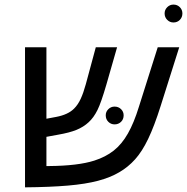

<svg xmlns="http://www.w3.org/2000/svg" viewBox="-20 -803 807 828"><path d="M494.1 -60.1Q456.1 -37.6 402.8 -23.4Q349.6 -9.3 273.2 -2.7Q196.8 3.9 87.9 4.9V-599.1H180.2V-291L222.2 -298.8Q273.9 -308.6 299.8 -335Q316.4 -351.6 328.1 -377Q339.8 -402.3 350.1 -439.9L393.1 -599.1H484.9L439 -439Q416 -359.9 400.4 -328.6Q392.1 -312 382.6 -298.8Q373 -285.6 362.3 -275.9Q340.3 -255.4 309.8 -242.9Q279.3 -230.5 231 -222.2L180.2 -212.9V-86.9H190.9Q316.4 -87.9 386.7 -110.4Q435.5 -126 470.5 -153.6Q505.4 -181.2 531.5 -227.1Q557.6 -272.9 579.1 -342.8L660.2 -599.1H752.9L672.9 -346.2Q645.5 -259.3 619.1 -204.3Q592.8 -149.4 562.7 -116Q532.7 -82.5 494.1 -60.1ZM436 -305.7Q436 -321.3 447.3 -332.3Q458.5 -343.3 474.1 -343.3Q490.7 -343.3 502 -332.3Q513.2 -321.3 513.2 -305.7Q513.2 -288.6 502 -277.6Q490.7 -266.6 474.1 -266.6Q458.5 -266.6 447.3 -277.6Q436 -288.6 436 -305.7ZM689.9 -745.1Q689.9 -760.7 701.2 -772Q712.4 -783.2 728 -783.2Q744.6 -783.2 755.6 -772Q766.6 -760.7 766.6 -745.1Q766.6 -728.5 755.6 -717.3Q744.6 -706.1 728 -706.1Q712.4 -706.1 701.2 -717.3Q689.9 -728.5 689.9 -745.1Z"/></svg>

Font: Arimo
Style: Italic
Weight: 400
Italic angle: -12°
Designer: Steve Matteson
Foundry: Monotype Imaging Inc.
Version: Version 1.33